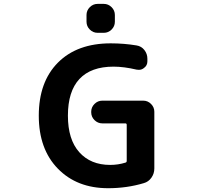

<svg xmlns="http://www.w3.org/2000/svg" viewBox="-20 -989 1040 998"><path d="M487.3 -818.4Q463.9 -818.4 446.8 -835.4Q429.7 -852.5 429.7 -876V-911.1Q429.7 -934.6 446.8 -951.7Q463.9 -968.8 487.3 -968.8H519.5Q543 -968.8 560.1 -951.7Q577.1 -934.6 577.1 -911.1V-876Q577.1 -852.5 560.1 -835.4Q543 -818.4 519.5 -818.4ZM555.7 -763.7Q624 -763.7 689.5 -752.9Q714.8 -749 730.5 -729Q746.1 -709 746.1 -683.6V-669.9Q746.1 -648.4 728.5 -635.7Q716.8 -626 702.1 -626Q696.3 -626 690.4 -627Q624 -642.6 570.3 -642.6Q453.1 -642.6 393.1 -578.6Q333 -514.6 333 -387.7Q333 -263.7 392.1 -197.8Q451.2 -131.8 552.7 -131.8Q593.8 -131.8 631.8 -143.6Q638.7 -145.5 638.7 -152.3V-339.8Q638.7 -347.7 631.8 -347.7H511.7Q488.3 -347.7 471.2 -364.7Q454.1 -381.8 454.1 -405.3V-408.2Q454.1 -431.6 471.2 -448.7Q488.3 -465.8 511.7 -465.8H724.6Q748 -465.8 765.1 -448.7Q782.2 -431.6 782.2 -408.2V-113.3Q782.2 -86.9 767.1 -65.4Q752 -43.9 727.5 -37.1Q639.6 -10.7 542 -10.7Q379.9 -10.7 280.8 -112.3Q181.6 -213.9 181.6 -387.7Q181.6 -563.5 281.2 -663.6Q380.9 -763.7 555.7 -763.7Z"/></svg>

Font: Gen Jyuu Gothic Monospace Bold
Style: Bold
Weight: 700
Designer: [Source Han Sans]
Ryoko NISHIZUKA  (kana & ideographs); Paul D. Hunt (Latin, Greek & Cyrillic); Wenlong ZHANG  (bopomofo
Version: Version 1.002.20150607